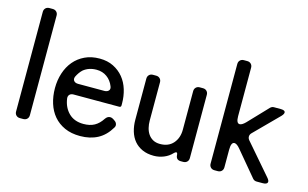

<svg xmlns="http://www.w3.org/2000/svg" viewBox="-89 -957 1938 1208"><g transform="rotate(15 880.5 -353.0)"><path d="M67 -34V-683Q67 -698 76.5 -707.5Q86 -717 101 -717H123Q138 -717 147.5 -707.5Q157 -698 157 -683V-34Q157 -19 147.5 -9.5Q138 0 123 0H101Q86 0 76.5 -9.5Q67 -19 67 -34Z M495 11Q437 11 394 -8.5Q351 -28 322.5 -61.5Q294 -95 279.5 -141Q265 -187 265 -240Q265 -292 280 -338Q295 -384 323.5 -418Q352 -452 394 -472Q436 -492 490 -492Q541 -492 580 -472.5Q619 -453 645.5 -420.5Q672 -388 685 -345Q698 -302 698 -255V-243Q698 -231 686 -231H388Q372 -231 363 -221.5Q354 -212 356 -196Q364 -139 400 -103.5Q436 -68 496 -68Q538 -68 567 -84Q596 -100 618 -134Q631 -153 649 -153Q660 -153 670 -146L680 -139Q691 -132 694.5 -120Q698 -108 691 -97Q658 -41 609 -15Q560 11 495 11ZM399 -303H570Q588 -303 597.5 -313.5Q607 -324 600 -341Q586 -377 557 -398Q528 -419 489 -419Q438 -419 403 -390Q383 -371 369 -342Q362 -325 371 -314Q380 -303 399 -303Z M975 11Q932 11 900 -3.5Q868 -18 847 -43Q826 -68 815.5 -103Q805 -138 805 -178V-446Q805 -461 814.5 -470.5Q824 -480 839 -480H860Q875 -480 884.5 -470.5Q894 -461 894 -446V-196Q894 -172 899.5 -149.5Q905 -127 917 -109.5Q929 -92 948 -81.5Q967 -71 994 -71Q1049 -71 1079.5 -106Q1110 -141 1110 -195V-446Q1110 -461 1119.5 -470.5Q1129 -480 1144 -480H1165Q1180 -480 1189.5 -470.5Q1199 -461 1199 -446V-34Q1199 -19 1189.5 -9.5Q1180 0 1165 0H1149Q1118 0 1116 -31Q1115 -47 1108 -47Q1102 -47 1094 -39Q1071 -14 1039.5 -1.5Q1008 11 975 11Z M1334 -34V-683Q1334 -698 1343.5 -707.5Q1353 -717 1368 -717H1390Q1405 -717 1414.5 -707.5Q1424 -698 1424 -683V-367Q1424 -321 1446 -321Q1461 -321 1483 -343L1604 -470Q1614 -480 1628 -480H1670Q1696 -480 1700 -469Q1704 -458 1687 -440L1533 -285Q1523 -275 1522.5 -262.5Q1522 -250 1531 -239L1701 -42Q1718 -23 1712.5 -11.5Q1707 0 1682 0H1643Q1627 0 1617 -12L1484 -171Q1462 -198 1446 -198Q1424 -198 1424 -149V-34Q1424 -19 1414.5 -9.5Q1405 0 1390 0H1368Q1353 0 1343.5 -9.5Q1334 -19 1334 -34Z"/></g></svg>

Font: Higure Gothic Medium
Style: Regular
Weight: 500
Designer: Yoshimichi Ohira
Foundry: Positype
Version: Version 1.000